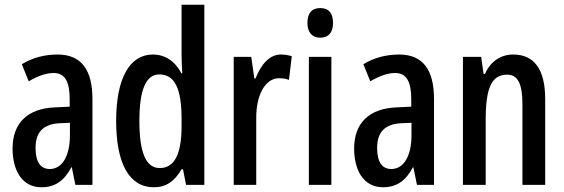

<svg xmlns="http://www.w3.org/2000/svg" viewBox="-20 -780 2380 810"><path d="M223 -550C167 -550 116 -536 72 -509L101 -437C141 -460 175 -472 206 -472C254 -472 274 -436 274 -361V-330L211 -327C97 -322 33 -262 33 -153C33 -67 69 10 155 10C213 10 251 -18 281 -74H283L298 0H370V-362C370 -483 325 -550 223 -550ZM230 -260 275 -262V-210C275 -121 242 -67 190 -67C152 -67 130 -95 130 -156C130 -222 162 -256 230 -260Z M629 10C681 10 716 -15 746 -66H752L765 0H842V-760H746V-550C746 -529 747 -504 749 -471H745C718 -523 675 -550 625 -550C526 -550 470 -448 470 -270C470 -90 525 10 629 10ZM654 -71C595 -71 568 -138 568 -270C568 -397 594 -466 652 -466C717 -466 746 -407 746 -278V-248C746 -128 715 -71 654 -71Z M1165 -550C1117 -550 1081 -508 1058 -449H1053L1040 -540H966V0H1061V-280C1060 -379 1099 -450 1157 -450C1173 -450 1187 -448 1199 -443L1211 -543C1194 -548 1180 -550 1165 -550Z M1331 -746C1295 -746 1277 -724 1277 -683C1277 -643 1297 -621 1331 -621C1366 -621 1385 -643 1385 -683C1385 -723 1368 -746 1331 -746ZM1378 -540H1283V0H1378Z M1664 -550C1608 -550 1557 -536 1513 -509L1542 -437C1582 -460 1616 -472 1647 -472C1695 -472 1715 -436 1715 -361V-330L1652 -327C1538 -322 1474 -262 1474 -153C1474 -67 1510 10 1596 10C1654 10 1692 -18 1722 -74H1724L1739 0H1811V-362C1811 -483 1766 -550 1664 -550ZM1671 -260 1716 -262V-210C1716 -121 1683 -67 1631 -67C1593 -67 1571 -95 1571 -156C1571 -222 1603 -256 1671 -260Z M2145 -550C2093 -550 2049 -521 2026 -468H2020L2010 -540H1933V0H2029V-274C2029 -410 2054 -465 2120 -465C2166 -465 2184 -423 2184 -341V0H2280V-363C2280 -488 2233 -550 2145 -550Z"/></svg>

Font: Noto Sans Myanmar ExtraCondensed Medium
Style: Regular
Weight: 500
Width: 2
Designer: Monotype Design Team
Foundry: Monotype Imaging Inc.
Version: Version 2.107